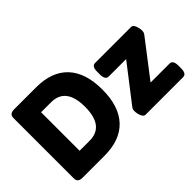

<svg xmlns="http://www.w3.org/2000/svg" viewBox="-102 -1044 1389 1389"><g transform="rotate(-45 592.0 -350.0)"><path d="M105 0Q57 0 57 -40V-660Q57 -700 105 -700H330Q490 -700 574 -610.5Q658 -521 658 -350Q658 -179 574 -89.5Q490 0 330 0ZM228 -153H330Q481 -153 481 -350Q481 -547 330 -547H228ZM750 0Q737 0 728 -13Q719 -26 715 -44Q711 -62 711 -77Q711 -85 713 -91.5Q715 -98 721 -107L935 -384H757Q722 -384 722 -440V-468Q722 -523 757 -523H1124Q1138 -523 1146.5 -510Q1155 -497 1159 -479Q1163 -461 1163 -447Q1163 -439 1161 -432Q1159 -425 1152 -415L940 -139H1134Q1169 -139 1169 -83V-55Q1169 0 1134 0Z"/></g></svg>

Font: Asap ExtraBold
Style: Regular
Weight: 800
Designer: Pablo Cosgaya
Foundry: Omnibus-Type
Version: Version 3.001; ttfautohint (v1.8.4.7-5d5b)